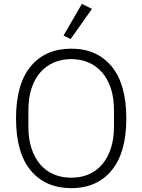

<svg xmlns="http://www.w3.org/2000/svg" viewBox="-20 -962 737 994"><path d="M349 12Q215 12 139 -79.5Q63 -171 63 -349Q63 -527 139 -618.5Q215 -710 349 -710Q482 -710 558 -618Q634 -526 634 -349Q634 -172 558 -80Q482 12 349 12ZM349 -42Q399 -42 439.5 -59.5Q480 -77 509 -111Q538 -145 554 -194Q570 -243 570 -305V-393Q570 -455 554 -504Q538 -553 509 -586.5Q480 -620 439.5 -638Q399 -656 349 -656Q299 -656 258 -638Q217 -620 188 -586.5Q159 -553 143 -504Q127 -455 127 -393V-305Q127 -243 143 -194Q159 -145 188 -111Q217 -77 258 -59.5Q299 -42 349 -42ZM346 -760 309 -778 404 -942 456 -916Z"/></svg>

Font: IBM Plex Sans Arabic Light
Style: Regular
Weight: 300
Designer: Mike Abbink, Paul van der Laan, Pieter van Rosmalen, Wael Morcos, Khajak Apelian
Foundry: Bold Monday
Version: Version 1.2